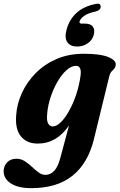

<svg xmlns="http://www.w3.org/2000/svg" viewBox="-70 -755 638 1025"><path d="M431.5 -12.5Q400 116.5 317.2 183Q234.5 249.5 96.5 249.5Q27.5 249.5 -11.5 224.5Q-50.5 199.5 -50.5 159Q-50.5 131.5 -32.2 112Q-14 92.5 17.5 92.5Q42 92.5 62.2 105.5Q82.5 118.5 100.5 135.5Q118.5 152.5 136 165.5Q153.5 178.5 172.5 178.5Q199 178.5 219.5 157Q240 135.5 253 84.5L298.5 -85.5Q233 11.5 131 11.5Q73.5 11.5 41.8 -26.8Q10 -65 16.5 -141.5Q20.5 -201 47 -258.8Q73.5 -316.5 120 -364Q166.5 -411.5 231.5 -439.8Q296.5 -468 377.5 -468Q466 -468 508.8 -450.2Q551.5 -432.5 547.5 -407.5Q546 -394.5 539.2 -387.5Q532.5 -380.5 525 -372.5Q517.5 -364.5 513.5 -348.5ZM182 -149Q178 -110.5 187.2 -95.2Q196.5 -80 211 -80Q232 -80 255 -102.8Q278 -125.5 299.2 -163.8Q320.5 -202 336.5 -249.8Q352.5 -297.5 359.5 -347.5Q368 -403.5 336 -403.5Q311 -403.5 285.2 -380.5Q259.5 -357.5 237.5 -319.8Q215.5 -282 200.5 -237.2Q185.5 -192.5 182 -149ZM382.5 -629Q414.5 -629 426 -612.2Q437.5 -595.5 430.5 -569Q423 -540.5 398 -523.5Q373 -506.5 342 -506.5Q306 -506.5 289.8 -529.2Q273.5 -552 285 -595.5Q299.5 -649.5 337 -684.8Q374.5 -720 438.5 -733.5Q467 -740.5 467.5 -720Q468 -701 442 -694Q399.5 -685 379 -670Q358.5 -655 355 -641Q351.5 -629 365.5 -629Z"/></svg>

Font: Fraunces 72pt S050
Style: Bold Italic
Weight: 700
Italic angle: -16°
Version: Version 1.000; ttfautohint (v1.8.3)